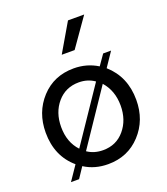

<svg xmlns="http://www.w3.org/2000/svg" viewBox="-142 -850 854 980"><g transform="rotate(-20 285.0 -359.5)"><path d="M322 -596H252L342 -750H430ZM444 -453Q531 -376 531 -250Q531 -140 461.5 -65Q392 10 285 10Q212 10 156 -26L118 31H74L127 -47Q39 -122 39 -250Q39 -360 108 -435Q177 -510 285 -510Q356 -510 414 -474L453 -530H496ZM123 -250Q123 -167 172 -115L370 -408Q333 -434 285 -434Q213 -434 168 -381.5Q123 -329 123 -250ZM285 -66Q357 -66 401.5 -119Q446 -172 446 -250Q446 -331 398 -385L200 -91Q236 -66 285 -66Z"/></g></svg>

Font: Oakes Grotesk
Style: Regular
Weight: 400
Designer: Samuel Oakes
Foundry: Samuel Oakes
Version: Version 1.000;PS 001.000;hotconv 1.0.88;makeotf.lib2.5.64775